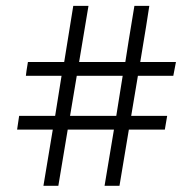

<svg xmlns="http://www.w3.org/2000/svg" viewBox="-20 -670 643 641"><path d="M558.6 -417Q529.3 -417 440.4 -417Q434.6 -383.8 418 -283.2Q448.2 -283.2 538.1 -283.2Q536.1 -271.5 530.3 -237.3Q500 -237.3 410.2 -237.3Q402.3 -190.4 378.9 -49.8Q366.2 -49.8 329.1 -49.8Q336.9 -96.7 360.4 -237.3Q321.3 -237.3 206.1 -237.3Q198.2 -190.4 174.8 -49.8Q162.1 -49.8 125 -49.8Q132.8 -96.7 156.2 -237.3Q126 -237.3 37.1 -237.3Q39.1 -248 43.9 -283.2Q74.2 -283.2 164.1 -283.2Q169.9 -316.4 185.5 -417Q156.2 -417 66.4 -417Q67.4 -428.7 73.2 -462.9Q103.5 -462.9 194.3 -462.9Q202.1 -509.8 224.6 -650.4Q237.3 -650.4 275.4 -650.4Q267.6 -603.5 244.1 -462.9Q282.2 -462.9 398.4 -462.9Q405.3 -509.8 428.7 -650.4Q441.4 -650.4 478.5 -650.4Q471.7 -603.5 448.2 -462.9Q477.5 -462.9 567.4 -462.9Q565.4 -451.2 558.6 -417ZM368.2 -283.2Q373 -316.4 389.6 -417Q351.6 -417 236.3 -417Q230.5 -383.8 213.9 -283.2Q252.9 -283.2 368.2 -283.2Z"/></svg>

Font: LeFont
Style: ExtraLight
Weight: 200
Designer: Leryon MEDIA
Version: Version 1.0